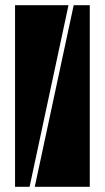

<svg xmlns="http://www.w3.org/2000/svg" viewBox="-20 -720 404 740"><path d="M326 -700V0H114L264 -700ZM38 0V-700H244L94 0Z"/></svg>

Font: J.M. Nexus Grotesque
Style: Regular
Weight: 900
Designer: deFharo
Foundry: deFharo
Version: Version 3.003